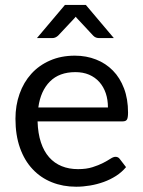

<svg xmlns="http://www.w3.org/2000/svg" viewBox="-20 -736 568 764"><path d="M409.5 -308.5H132.5C138.5 -352.5 153.9 -386.9 178.8 -411.8C203.6 -436.6 237.3 -449 280 -449C300.3 -449 318.5 -445.6 334.5 -438.8C350.5 -431.9 364.1 -422.2 375.2 -409.8C386.4 -397.2 394.9 -382.4 400.8 -365.2C406.6 -348.1 409.5 -329.2 409.5 -308.5ZM481.5 -71 456.5 -103.5C452.5 -109.2 446.8 -112 439.5 -112C433.8 -112 427.1 -109.4 419.2 -104.2C411.4 -99.1 401.7 -93.5 390 -87.5C378.3 -81.5 364.4 -75.9 348.2 -70.8C332.1 -65.6 312.8 -63 290.5 -63C266.5 -63 244.8 -66.9 225.5 -74.8C206.2 -82.6 189.5 -94.4 175.5 -110.2C161.5 -126.1 150.6 -145.8 142.8 -169.5C134.9 -193.2 130.5 -221 129.5 -253H468C476.3 -253 482 -255.3 485 -260C488 -264.7 489.5 -274 489.5 -288C489.5 -324 484.2 -356.1 473.5 -384.2C462.8 -412.4 448.1 -436.1 429.2 -455.2C410.4 -474.4 388.1 -489.1 362.2 -499.2C336.4 -509.4 308.3 -514.5 278 -514.5C241.3 -514.5 208.3 -508.1 179 -495.2C149.7 -482.4 124.8 -464.8 104.5 -442.2C84.2 -419.8 68.6 -393.2 57.8 -362.5C46.9 -331.8 41.5 -298.8 41.5 -263.5C41.5 -219.8 47.5 -181.2 59.5 -147.5C71.5 -113.8 88.2 -85.6 109.8 -62.8C131.2 -39.9 156.8 -22.6 186.2 -10.8C215.8 1.1 248 7 283 7C301.3 7 319.8 5.4 338.5 2.2C357.2 -0.9 375.2 -5.7 392.8 -12C410.2 -18.3 426.7 -26.4 442 -36.2C457.3 -46.1 470.5 -57.7 481.5 -71ZM433 -584.5 321.5 -716.5H238.5L127 -584.5H188.5C196.5 -584.5 204 -587.7 211 -594L273 -660C274.3 -661.3 275.7 -662.8 277 -664.5C278.3 -666.2 279.8 -667.8 281.5 -669.5C283.8 -665.8 286.5 -662.7 289.5 -660L351 -594C354.7 -590.3 358.4 -587.8 362.2 -586.5C366.1 -585.2 369.8 -584.5 373.5 -584.5Z"/></svg>

Font: LatoLatin
Style: Regular
Weight: 400
Designer: Lukasz Dziedzic with Adam Twardoch and Botio Nikoltchev
Foundry: tyPoland Lukasz Dziedzic
Version: Version 2.015; 2015-08-06; http://www.latofonts.com/